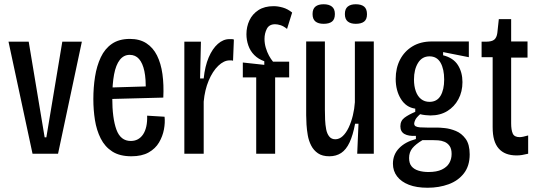

<svg xmlns="http://www.w3.org/2000/svg" viewBox="-20 -723 2534 903"><path d="M133 0 20 -527H115L190 -77H198L273 -527H365L253 0Z M598 12Q543 12 508 -10.5Q473 -33 453.5 -72Q434 -111 426.5 -158.5Q419 -206 419 -257Q419 -312 427 -362.5Q435 -413 454 -453.5Q473 -494 506.5 -517Q540 -540 591 -540Q637 -540 668.5 -519.5Q700 -499 718.5 -462Q737 -425 744 -374.5Q751 -324 748 -264L484 -257V-311L684 -317L665 -295Q667 -351 659 -388.5Q651 -426 634 -445.5Q617 -465 590 -465Q562 -465 543.5 -441.5Q525 -418 516.5 -373Q508 -328 508 -262Q508 -167 527.5 -113.5Q547 -60 595 -60Q614 -60 628.5 -68Q643 -76 653 -91Q663 -106 668 -128Q673 -150 672 -179L754 -174Q757 -146 751 -114Q745 -82 728 -53Q711 -24 679 -6Q647 12 598 12Z M847 0V-326V-527H925L921 -354H938Q944 -412 961.5 -453Q979 -494 1004.5 -516.5Q1030 -539 1059 -539Q1065 -539 1070 -539Q1075 -539 1080 -537L1076 -437Q1073 -439 1068.5 -439Q1064 -439 1060 -439Q1033 -439 1006.5 -413.5Q980 -388 961.5 -344Q943 -300 938 -245V0Z M1185 0V-359H1122V-429L1223 -418V-435Q1195 -445 1176 -464Q1157 -483 1148 -509Q1139 -535 1139 -562Q1139 -597 1153 -627Q1167 -657 1195.5 -675.5Q1224 -694 1267 -694Q1287 -694 1310 -687.5Q1333 -681 1354 -664L1330 -587Q1314 -600 1299.5 -604.5Q1285 -609 1274 -609Q1246 -609 1235 -587.5Q1224 -566 1224 -540Q1224 -519 1230 -498.5Q1236 -478 1245 -461.5Q1254 -445 1264 -433H1340V-359H1274V0Z M1529 12Q1496 12 1475.5 -2Q1455 -16 1443.5 -38.5Q1432 -61 1427.5 -87Q1423 -113 1421.5 -137.5Q1420 -162 1420 -181V-528H1508V-207Q1508 -184 1509 -160Q1510 -136 1514 -115Q1518 -94 1528.5 -81Q1539 -68 1557 -68Q1576 -68 1592 -83Q1608 -98 1620 -123.5Q1632 -149 1639.5 -180Q1647 -211 1649 -242V-528H1738V-205V0H1660L1666 -141H1650Q1640 -87 1624 -53Q1608 -19 1584.5 -3.5Q1561 12 1529 12ZM1653 -611Q1629 -611 1615.5 -622Q1602 -633 1602 -657Q1602 -681 1615.5 -692Q1629 -703 1653 -703Q1679 -703 1692.5 -692Q1706 -681 1706 -656Q1706 -632 1692.5 -621.5Q1679 -611 1653 -611ZM1502 -611Q1477 -611 1463.5 -622Q1450 -633 1450 -657Q1450 -681 1463.5 -692Q1477 -703 1502 -703Q1527 -703 1541 -692Q1555 -681 1555 -657Q1555 -632 1541.5 -621.5Q1528 -611 1502 -611Z M1991 160Q1939 160 1903 146Q1867 132 1847.5 106.5Q1828 81 1828 47Q1828 4 1857 -26Q1886 -56 1936 -69V-84Q1901 -82 1882 -93Q1863 -104 1863 -129Q1863 -155 1882.5 -169.5Q1902 -184 1933 -197V-212Q1890 -218 1865.5 -257.5Q1841 -297 1841 -352Q1841 -403 1861.5 -442.5Q1882 -482 1920 -505Q1958 -528 2011 -528H2185V-454L2064 -478V-463Q2112 -451 2133.5 -417Q2155 -383 2155 -337Q2155 -292 2136 -256.5Q2117 -221 2083.5 -200.5Q2050 -180 2004 -180Q1995 -180 1981 -181.5Q1967 -183 1956 -186Q1938 -170 1933 -159Q1928 -148 1928 -142Q1928 -133 1935 -129Q1942 -125 1955.5 -124Q1969 -123 1989 -123H2036Q2048 -123 2072.5 -120.5Q2097 -118 2124 -107Q2151 -96 2170 -70Q2189 -44 2189 3Q2189 57 2162 92Q2135 127 2090 143.5Q2045 160 1991 160ZM1995 86Q2034 86 2058 74.5Q2082 63 2093 44Q2104 25 2104 1Q2104 -23 2094.5 -36.5Q2085 -50 2070.5 -56Q2056 -62 2041 -63Q2026 -64 2014 -64H1967Q1935 -45 1919.5 -26Q1904 -7 1904 20Q1904 45 1915.5 59Q1927 73 1948 79.5Q1969 86 1995 86ZM2000 -244Q2035 -244 2052 -272.5Q2069 -301 2069 -349Q2069 -398 2052 -428Q2035 -458 2000 -458Q1965 -458 1946 -427Q1927 -396 1927 -349Q1927 -318 1935.5 -294Q1944 -270 1960.5 -257Q1977 -244 2000 -244Z M2410 8Q2382 8 2361 0Q2340 -8 2325.5 -24.5Q2311 -41 2304 -65.5Q2297 -90 2297 -125V-454H2245V-527H2266Q2293 -527 2304.5 -536.5Q2316 -546 2319 -568L2326 -633H2384V-528H2461V-452H2384V-143Q2384 -112 2391.5 -95Q2399 -78 2424 -78Q2430 -78 2440.5 -80Q2451 -82 2464 -86V0Q2448 4 2435 6Q2422 8 2410 8Z"/></svg>

Font: Bricolage Grotesque Condensed
Style: Regular
Weight: 400
Width: 3
Designer: Mathieu Triay
Foundry: Atelier Triay
Version: Version 1.000;gftools[0.9.30]